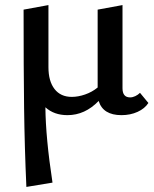

<svg xmlns="http://www.w3.org/2000/svg" viewBox="-20 -448 609 757"><path d="M565 -42Q551 -20 522.5 -7Q494 6 459 6Q386 6 369 -50Q315 6 246 6Q193 6 159 -25Q160 95 187 272L84 289Q77 134 75 -21.5Q73 -177 73 -410L171 -428V-183Q171 -128 195 -97Q219 -66 263 -66Q288 -66 315.5 -75.5Q343 -85 365 -103V-410L463 -428V-100Q463 -64 493 -64Q503 -64 513.5 -69Q524 -74 532 -82Z"/></svg>

Font: Ysabeau Semibold
Style: Regular
Weight: 600
Designer: Christian Thalmann (Catharsis Fonts)
Version: Version 0.003